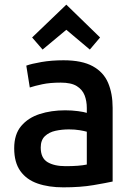

<svg xmlns="http://www.w3.org/2000/svg" viewBox="-20 -794 575 825"><path d="M252 11Q189 11 141.5 -5.5Q94 -22 67.5 -59Q41 -96 41 -157Q41 -217 71 -252.5Q101 -288 150.5 -304Q200 -320 260 -320Q289 -320 315 -316.5Q341 -313 353 -309V-330Q353 -360 343.5 -384.5Q334 -409 310 -424Q286 -439 241 -439Q195 -439 162 -432Q129 -425 108 -418L93 -512Q115 -520 158 -527.5Q201 -535 253 -535Q332 -535 378.5 -509.5Q425 -484 444.5 -438Q464 -392 464 -331V-14Q437 -8 381.5 1.5Q326 11 252 11ZM262 -80Q320 -80 353 -87V-228Q343 -231 322.5 -234.5Q302 -238 276 -238Q246 -238 218.5 -232Q191 -226 173 -209Q155 -192 155 -160Q155 -115 184 -97.5Q213 -80 262 -80ZM163 -581 118 -633 265 -774 410 -633 366 -581 265 -666Z"/></svg>

Font: Ubuntu Sans SemiBold
Style: Regular
Weight: 600
Designer: Dalton Maag Ltd
Foundry: Dalton Maag Ltd
Version: Version 1.006; ttfautohint (v1.8.4.7-5d5b)